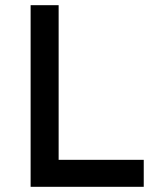

<svg xmlns="http://www.w3.org/2000/svg" viewBox="-20 -720 639 740"><path d="M98 0V-700H206V-104H534V0Z"/></svg>

Font: Lexend Medium
Style: Regular
Weight: 500
Designer: Bonnie Shaver-Troup, Thomas Jockin
Foundry: Lexend
Version: Version 1.005